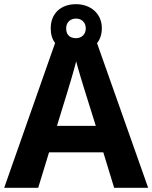

<svg xmlns="http://www.w3.org/2000/svg" viewBox="-20 -900 730 920"><path d="M527 0H690L445 -693C460 -712 468 -736 468 -765C468 -836 413 -880 344 -880C272 -880 223 -836 223 -764C223 -736 230 -712 244 -694L0 0H163L215 -170H475ZM344 -717C313 -717 297 -735 297 -764C297 -793 317 -811 344 -811C371 -811 391 -793 391 -764C391 -735 371 -717 344 -717ZM387 -463 439 -297H253L304 -463C311 -485 335 -566 345 -606C355 -566 377 -496 387 -463Z"/></svg>

Font: Noto Kufi Arabic
Style: Bold
Weight: 700
Designer: Monotype Design Team, David Williams, Khaled Hosny
Foundry: Google LLC
Version: Version 2.109